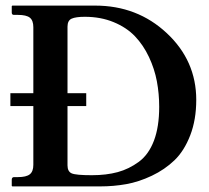

<svg xmlns="http://www.w3.org/2000/svg" viewBox="-20 -666 747 686"><path d="M221.2 -75.2Q221.2 -53.2 236.1 -46.6Q251 -40 308.1 -40Q359.9 -40 400.4 -51Q440.9 -62 476.1 -87.9Q511.2 -113.8 530 -163.3Q548.8 -212.9 548.8 -284.2Q548.8 -331.1 540.5 -375.5Q532.2 -419.9 512.2 -462.4Q492.2 -504.9 462.2 -536.4Q432.1 -567.9 386 -586.9Q339.8 -606 283.2 -606Q251 -606 236.1 -599.4Q221.2 -592.8 221.2 -570.8V-333H288.1V-287.1H221.2ZM23.9 0 22 -2V-23.9Q22 -32.7 29.8 -33.2H43.9Q73.7 -33.2 86.4 -43.2Q99.1 -53.2 99.1 -77.1V-287.1H17.1V-333H99.1V-568.8Q99.1 -592.8 86.7 -602.8Q74.2 -612.8 43.9 -612.8H29.8Q22 -612.8 22 -621.1V-644L23.9 -646H319.8Q470.7 -646 575.9 -547.6Q681.2 -449.2 681.2 -309.1Q681.2 -238.3 659.7 -182.6Q638.2 -127 603.5 -93.5Q568.8 -60.1 522.5 -38.1Q476.1 -16.1 431.2 -8.1Q386.2 0 337.9 0Z"/></svg>

Font: Linux Libertine
Style: Semibold
Weight: 600
Designer: Philipp H. Poll
Foundry: Philipp H. Poll
Version: Version 5.1.2 ; ttfautohint (v0.9)